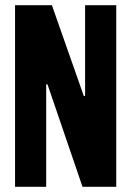

<svg xmlns="http://www.w3.org/2000/svg" viewBox="-20 -720 506 740"><path d="M38 -700V0H158V-395H163L298 0H428V-700H308V-350H303L180 -700Z"/></svg>

Font: Jakob Semi-Condensed
Style: Regular
Weight: 400
Width: 4
Designer: Alan Madić
Foundry: X Cicéro
Version: Version 1.000;Glyphs 3.1.2 (3151)